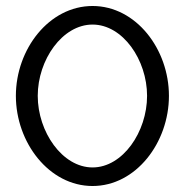

<svg xmlns="http://www.w3.org/2000/svg" viewBox="-20 -610 612 641"><path d="M33 -290C33 -134 144 11 289 11C434 11 544 -134 544 -290C544 -446 434 -590 289 -590C144 -590 33 -446 33 -290ZM106 -290C106 -410 188 -528 289 -528C390 -528 471 -410 471 -290C471 -170 390 -51 289 -51C188 -51 106 -170 106 -290Z"/></svg>

Font: Charger Sport
Style: DfExt
Weight: 400
Designer: Jasper
Foundry: Cannot Into Space Fonts
Version: Version 1.1